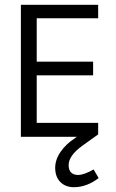

<svg xmlns="http://www.w3.org/2000/svg" viewBox="-20 -570 482 800"><path d="M305 159Q330 159 370 136L391 172Q341 210 288 210Q253 210 231.5 188.5Q210 167 210 129Q210 95 232.5 62.5Q255 30 292 6L300 0H67V-550H389V-494H133V-313H368V-256H133V-58H389V-10L322 38Q266 79 266 118Q266 139 276.5 149Q287 159 305 159Z"/></svg>

Font: Cambay Devanagari
Style: Regular
Weight: 400
Designer: Pooja Saxena
Foundry: Pooja Saxena
Version: Version 1.180;PS 001.180;hotconv 1.0.70;makeotf.lib2.5.58329